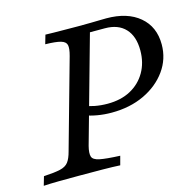

<svg xmlns="http://www.w3.org/2000/svg" viewBox="-95 -662 767 753"><g transform="rotate(-15 288.0 -285.5)"><path d="M-7.3 0 3.2 -36.3Q46.8 -38.7 69.8 -44Q92.7 -49.2 103.6 -63.3Q114.5 -77.4 121.8 -105.6L222.6 -465.3Q230.6 -494.4 227.4 -508.5Q224.2 -522.6 204.4 -528.2Q184.7 -533.9 141.9 -534.7L152.4 -571Q166.1 -570.2 185.5 -570.2Q204.8 -570.2 229.8 -569.8Q254.8 -569.4 284.7 -569.4Q313.7 -569.4 335.9 -569.8Q358.1 -570.2 374.2 -570.6Q390.3 -571 399.2 -571Q484.7 -571 533.9 -529.4Q583.1 -487.9 583.1 -416.1Q583.1 -357.3 549.2 -310.1Q515.3 -262.9 457.3 -235.5Q399.2 -208.1 325 -208.1Q295.2 -208.1 267.3 -212.9Q239.5 -217.7 218.5 -225.8L228.2 -262.1Q241.9 -255.6 266.5 -250.8Q291.1 -246 318.5 -246Q372.6 -246 412.1 -267.3Q451.6 -288.7 473.8 -327Q496 -365.3 496 -415.3Q496 -472.6 466.9 -503.6Q437.9 -534.7 383.9 -534.7H323.4L203.2 -105.6Q196 -77.4 200.4 -63.3Q204.8 -49.2 230.6 -44Q256.5 -38.7 312.9 -36.3L303.2 0Q274.2 -1.6 231.5 -2Q188.7 -2.4 134.7 -2.4Q91.1 -2.4 54.8 -2Q18.5 -1.6 -7.3 0Z"/></g></svg>

Font: Playfair 9pt
Style: Italic
Weight: 400
Italic angle: -15.6°
Designer: Claus Eggers Sørensen
Foundry: Claus Eggers Sørensen
Version: Version 2.001;gftools[0.9.30]